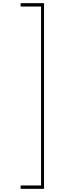

<svg xmlns="http://www.w3.org/2000/svg" viewBox="-20 -940 408 1210"><path d="M110 250V228.8H238.8V-898.8H110V-920H257.5V250Z"/></svg>

Font: Now Thin
Style: Regular
Weight: 250
Designer: Alfredo Marco Pradil
Foundry: Alfredo Marco Pradil
Version: Version 1.002;PS 001.002;hotconv 1.0.88;makeotf.lib2.5.64775